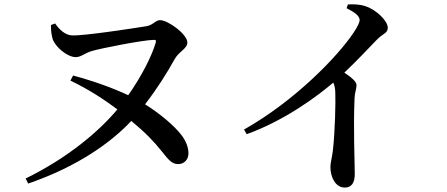

<svg xmlns="http://www.w3.org/2000/svg" viewBox="-20 -800 2020 867"><path d="M785 -59C810 -59 831 -78 831 -107C831 -135 820 -162 801 -188C768 -232 701 -288 635 -329C690 -400 735 -472 768 -532C787 -567 826 -580 826 -608C826 -646 738 -709 703 -709C682 -709 671 -687 643 -682C582 -672 360 -638 306 -640C275 -641 248 -666 229 -694L210 -687C210 -657 213 -642 218 -623C230 -588 284 -542 322 -542C346 -542 364 -561 396 -570C433 -581 623 -619 675 -620C684 -620 686 -617 683 -607C666 -548 619 -455 559 -370C491 -402 406 -433 310 -459L298 -436C382 -396 454 -348 510 -306C427 -207 289 -89 96 6L107 29C334 -49 484 -159 573 -254C638 -200 676 -160 711 -116C743 -75 758 -59 785 -59Z M1537 47C1567 47 1582 26 1582 -14C1582 -69 1575 -217 1581 -356C1582 -383 1590 -399 1590 -415C1590 -432 1566 -451 1535 -472C1596 -530 1646 -584 1682 -621C1710 -650 1731 -649 1731 -675C1731 -706 1678 -757 1630 -772C1604 -781 1576 -781 1551 -780L1545 -763C1581 -745 1604 -728 1604 -710C1604 -699 1595 -680 1577 -653C1505 -545 1312 -345 1082 -215L1094 -194C1271 -258 1418 -370 1485 -427C1491 -414 1493 -402 1494 -385C1496 -340 1493 -205 1483 -119C1479 -86 1472 -65 1472 -46C1472 -3 1493 47 1537 47Z"/></svg>

Font: GenKiMin2 TW SB
Style: Regular
Weight: 600
Version: Version 2.100;PS 2.1;hotconv 16.6.51;makeotf.lib2.5.65220 DE